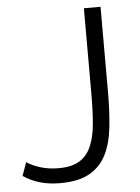

<svg xmlns="http://www.w3.org/2000/svg" viewBox="-52 -751 587 804"><g transform="rotate(-5 241.5 -349.5)"><path d="M34 -89Q56 -74 90.5 -63Q125 -52 168 -52Q222 -52 254.5 -71.5Q287 -91 304 -129Q321 -167 326 -222.5Q331 -278 331 -349V-710H401V-349Q401 -268 393.5 -201.5Q386 -135 362 -88Q338 -41 292 -15Q246 11 168 11Q78 11 14 -33Z"/></g></svg>

Font: PTCRaleway
Style: Regular
Weight: 400
Designer: Matt McInerney, Pablo Impallari, Rodrigo Fuenzalida
Foundry: Matt McInerney, Pablo Impallari, Rodrigo Fuenzalida
Version: Version 3.000g; ttfautohint (v1.5) -l 8 -r 28 -G 28 -x 14 -D